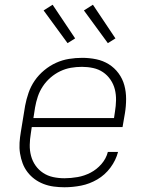

<svg xmlns="http://www.w3.org/2000/svg" viewBox="-20 -782 640 810"><path d="M252 8Q229 8 206.5 5Q184 2 163.5 -6Q143 -14 126 -26.5Q109 -39 96 -56Q83 -73 75.5 -93Q68 -113 64.5 -135Q61 -157 62.5 -180Q64 -203 68 -226L86 -336Q91 -363 100.5 -390.5Q110 -418 126.5 -442Q143 -466 166.5 -485.5Q190 -505 216.5 -517Q243 -529 271 -533.5Q299 -538 327 -538Q357 -538 386 -532Q415 -526 439 -511Q463 -496 480 -473Q497 -450 504.5 -422.5Q512 -395 512 -364.5Q512 -334 507 -304L497 -246H114L110 -219Q106 -195 105.5 -171Q105 -147 111 -124.5Q117 -102 130 -83.5Q143 -65 162 -52.5Q181 -40 204 -35Q227 -30 252 -30Q279 -30 307.5 -35Q336 -40 362 -53.5Q388 -67 408 -90Q428 -113 435 -141H478Q469 -106 446 -75Q423 -44 390.5 -25Q358 -6 322.5 1Q287 8 252 8ZM461 -284 465 -311Q469 -335 469.5 -359Q470 -383 464.5 -405Q459 -427 446 -446Q433 -465 414.5 -477.5Q396 -490 373 -495Q350 -500 326 -500Q326 -500 326 -500Q326 -500 326 -500Q302 -500 279 -496Q256 -492 234 -481.5Q212 -471 193 -454.5Q174 -438 160.5 -417.5Q147 -397 139.5 -374.5Q132 -352 128 -329L121 -284ZM435 -600 334 -738 372 -762 467 -620ZM265 -600 164 -738 202 -762 297 -620Z"/></svg>

Font: Iosevka Curly XLtExObl
Style: Regular
Weight: 200
Width: 7
Italic angle: -9°
Monospace: yes
Designer: Belleve Invis
Foundry: Belleve Invis
Version: Version 11.0.1; ttfautohint (v1.8.3)